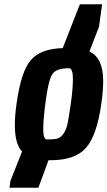

<svg xmlns="http://www.w3.org/2000/svg" viewBox="-20 -740 507 906"><path d="M402 -497Q467 -467 467 -357Q467 -312 458 -250Q437 -100 385.5 -42Q334 16 220 16H209L161 146H25L29 114L84 -25Q50 -61 50 -150Q50 -194 58 -250Q79 -402 125 -456Q171 -510 276 -513L357 -720H462L447 -613ZM202 -82Q235 -82 250.5 -86Q266 -90 279.5 -109Q293 -128 299 -157.5Q305 -187 314.5 -253.5Q324 -320 324 -369Q324 -418 305 -418Q245 -418 227 -390Q209 -362 196.5 -270Q184 -178 184 -130Q184 -82 202 -82Z"/></svg>

Font: Chau Philomene One
Style: Italic
Weight: 400
Designer: Vicente Lamonaca
Foundry: TipoType
Version: Version 1.002